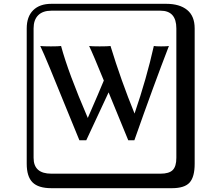

<svg xmlns="http://www.w3.org/2000/svg" viewBox="-20 -774 1140 1006"><path d="M249 -718Q204 -718 180 -694Q156 -670 156 -625V53Q156 136 249 136H821Q866 136 885 117Q904 98 904 53V-625Q904 -718 821 -718ZM1000 84Q1000 153 973.5 182.5Q947 212 881 212H249Q181 212 150.5 181.5Q120 151 120 84V-625Q120 -687 154 -720.5Q188 -754 249 -754H851Q921 -754 960.5 -722Q1000 -690 1000 -625ZM685 -179Q748 -363 786 -533Q795 -531 824 -531Q856 -531 865 -533Q785 -326 684 -39H652Q630 -91 549 -290L432 -39H396Q370 -101 323.5 -216Q277 -331 242 -415.5Q207 -500 191 -533Q204 -531 247 -531Q287 -531 300 -533Q337 -395 440 -156Q499 -291 524 -352Q467 -492 447 -533Q459 -531 502 -531Q547 -531 559 -533Q614 -353 685 -179Z"/></svg>

Font: Libertinus Keyboard
Style: Regular
Weight: 700
Designer: Philipp H. Poll
Foundry: Khaled Hosny
Version: Version 6.7